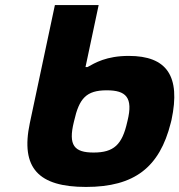

<svg xmlns="http://www.w3.org/2000/svg" viewBox="-20 -730 709 759"><path d="M655 -244 658 -256C695 -430 639 -509 489 -509C400 -509 355 -481 326 -465H318L370 -710H197L98 -244C60 -65 133 9 320 9C512 9 611 -69 655 -244ZM272 -248 273 -252C293 -341 321 -373 402 -373C478 -373 507 -345 484 -252L483 -248C463 -158 430 -127 350 -127C274 -127 249 -155 272 -248Z"/></svg>

Font: LT Wave Black
Style: Italic
Weight: 900
Designer: Daniel Lyons
Version: Version 2.5 (Glyphs App)